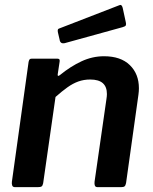

<svg xmlns="http://www.w3.org/2000/svg" viewBox="-20 -772 632 792"><path d="M42 0Q33 0 30.5 -6.5Q28 -13 29 -22L98 -517Q100 -525 102.5 -527.5Q105 -530 111 -530H217Q222 -530 224.5 -527.5Q227 -525 226 -518L218 -465Q217 -454 228 -463Q271 -498 316 -519Q361 -540 409 -540Q478 -540 515.5 -503.5Q553 -467 553 -408Q553 -402 552.5 -395Q552 -388 551 -381L500 -17Q498 -7 494 -3.5Q490 0 479 0H383Q374 0 371.5 -6Q369 -12 370 -22L419 -363Q420 -369 420.5 -374.5Q421 -380 421 -384Q421 -414 404 -429Q387 -444 352 -444Q326 -444 303.5 -436Q281 -428 258.5 -412Q236 -396 209 -372L158 -16Q156 -6 151.5 -3Q147 0 135 0H42ZM486 -740 499 -680Q501 -672 499 -667.5Q497 -663 486 -660L247 -594Q237 -592 232 -596Q227 -600 226 -608L219 -638Q216 -652 223 -654L471 -750Q476 -753 480 -750.5Q484 -748 486 -740Z"/></svg>

Font: Libre Franklin SemiBold
Style: Italic
Weight: 600
Italic angle: -8°
Designer: Pablo Impallari, Rodrigo Fuenzalida, Nhung Nguyen
Foundry: Impallari Type
Version: Version 3.000